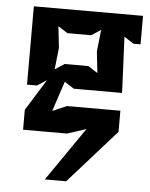

<svg xmlns="http://www.w3.org/2000/svg" viewBox="-52 -563 630 806"><g transform="rotate(5 263.0 -160.0)"><path d="M167 200H257L458 -26V-115H233L173 -89L215 -216L255 -190H458V-206L448 -426L488 -400H518V-520H58V-190H100L140 -216L58 -84V0H243L323 -26ZM168 -264 178 -355 168 -446 208 -420H308L348 -446L338 -355L348 -264L308 -290H208Z"/></g></svg>

Font: Pescante Normal
Style: Regular
Weight: 400
Designer: Ariel Martín Pérez
Foundry: Tunera Type Foundry
Version: Version 1.000;FEAKit 1.0